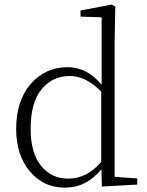

<svg xmlns="http://www.w3.org/2000/svg" viewBox="-20 -820 655 853"><path d="M429.7 -100.6V-413.1Q361.3 -482.4 290 -482.4Q213.9 -482.4 165 -423.8Q116.2 -365.2 116.2 -248Q116.2 -139.6 162.6 -83Q209 -26.4 283.2 -26.4Q366.2 -26.4 429.7 -100.6ZM489.3 -34.2 589.8 -27.3V0L432.6 8.8L430.7 -68.4Q364.3 13.7 267.6 13.7Q172.9 13.7 112.3 -59.1Q51.8 -131.8 51.8 -247.1Q51.8 -372.1 116.2 -446.8Q180.7 -521.5 281.2 -521.5Q366.2 -521.5 431.6 -443.4V-743.2L337.9 -746.1V-773.4L476.6 -799.8L492.2 -791L489.3 -640.6Z"/></svg>

Font: GenYoMin TW TTF ExtraLight
Style: Regular
Weight: 250
Version: Version 1.300